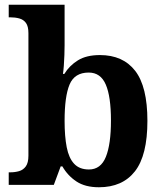

<svg xmlns="http://www.w3.org/2000/svg" viewBox="-20 -780 689 810"><path d="M397.5 10Q339.3 10 302.4 -14.5Q265.5 -39 243.2 -78H236L207 0H16.8V-53H23.6Q43.2 -53 60.5 -58Q77.9 -63 88.9 -78.1Q99.9 -93.2 99.9 -123.3V-640.1Q99.9 -669 89.5 -683.2Q79.2 -697.4 61.4 -702.2Q43.7 -707 22.5 -707H16.8V-760H252.5V-589.3Q252.5 -571.8 251.7 -548.4Q250.9 -525.1 249.3 -503.5Q247.7 -481.9 245.6 -468H251.3Q272.6 -503 308.6 -525.4Q344.6 -547.7 401.5 -547.7Q498.8 -547.7 550.4 -481.1Q601.9 -414.5 601.9 -270.2Q601.9 -124.6 549.3 -57.3Q496.7 10 397.5 10ZM355.2 -65Q405.1 -65 426.6 -118.2Q448.1 -171.4 448.1 -271.2Q448.1 -372.9 426.2 -423.4Q404.4 -473.9 354.2 -473.9Q294.8 -473.9 273.6 -423.7Q252.5 -373.5 252.5 -270.3Q252.5 -204.4 261.5 -158.6Q270.5 -112.7 293 -88.9Q315.4 -65 355.2 -65Z"/></svg>

Font: Noto Serif Gurmukhi
Style: Regular
Weight: 400
Designer: Vaibhav Singh and the Monotype Design Team
Foundry: Monotype Imaging Inc.
Version: Version 2.003